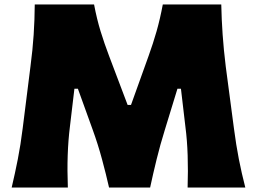

<svg xmlns="http://www.w3.org/2000/svg" viewBox="-20 -838 1148 858"><path d="M32.2 0Q46.9 -62 59.6 -126.5Q72.3 -190.9 81.5 -265.6L116.2 -541.5Q126 -615.7 130.4 -682.4Q134.8 -749 135.3 -817.9H400.4Q412.6 -753.4 429.4 -698.5Q446.3 -643.6 467.3 -588.4L550.3 -369.1H565.4L644 -587.9Q664.1 -643.6 679.7 -698.2Q695.3 -752.9 707.5 -817.9H968.8Q970.2 -750 974.9 -683.3Q979.5 -616.7 988.8 -541L1025.4 -264.2Q1035.2 -189 1047.4 -126.7Q1059.6 -64.5 1076.2 0H818.4Q820.8 -74.7 818.6 -143.1Q816.4 -211.4 808.6 -271L788.6 -441.4H772.9L716.8 -258.3Q695.8 -190.9 679.7 -125.2Q663.6 -59.6 650.9 0H467.3Q454.1 -58.6 436 -125.7Q418 -192.9 394 -258.8L328.1 -441.4H312.5L292.5 -272.5Q277.3 -152.8 283.2 0Z"/></svg>

Font: Pinar DS4-ExtraBold
Style: Regular
Weight: 800
Designer: Amin Abedi
Version: Version 2.000